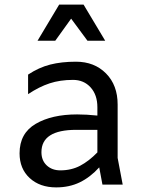

<svg xmlns="http://www.w3.org/2000/svg" viewBox="-20 -802 620 834"><path d="M425 0 411 -75Q372 -32 326.5 -10Q281 12 224 12Q153 12 109 -28.5Q65 -69 65 -136Q65 -223 135 -264Q205 -305 315 -305Q355 -305 403 -300V-336Q403 -390 373.5 -422.5Q344 -455 297 -455Q241 -455 195.5 -440Q150 -425 102 -393V-478Q149 -509 198 -521.5Q247 -534 310 -534Q390 -534 440.5 -483Q491 -432 491 -348V-116L513 0ZM403 -140V-238H311Q160 -238 160 -141Q160 -105 183 -83.5Q206 -62 242 -62Q290 -62 328 -82Q366 -102 403 -140ZM237 -782H343L437 -625H360L289 -721L220 -625H143Z"/></svg>

Font: Amiko
Style: Regular
Weight: 400
Designer: Pablo Impallari, Rodrigo Fuenzalida, Andres Torresi
Foundry: Impallari Type
Version: Version 1.001; ttfautohint (v1.3)